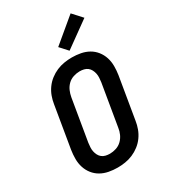

<svg xmlns="http://www.w3.org/2000/svg" viewBox="-236 -1100 1073 1218"><g transform="rotate(-30 300.0 -490.5)"><path d="M257 8Q224 8 192.5 2Q161 -4 134.5 -19Q108 -34 89 -58Q70 -82 60.5 -111.5Q51 -141 51 -173.5Q51 -206 56 -238L107 -543Q111 -570 121 -597.5Q131 -625 148.5 -649.5Q166 -674 190 -692.5Q214 -711 241 -722.5Q268 -734 296.5 -738.5Q325 -743 352 -743Q385 -743 416.5 -737Q448 -731 474.5 -716Q501 -701 520 -677Q539 -653 548.5 -623.5Q558 -594 558 -561.5Q558 -529 553 -497L502 -192Q498 -165 488 -137.5Q478 -110 460.5 -85.5Q443 -61 419 -42.5Q395 -24 368 -12.5Q341 -1 312.5 3.5Q284 8 257 8ZM258 -93Q280 -93 303.5 -100.5Q327 -108 344.5 -125Q362 -142 372 -164Q382 -186 385 -209L436 -513Q438 -529 439 -544.5Q440 -560 437 -575Q434 -590 427 -603.5Q420 -617 408.5 -626Q397 -635 382 -638.5Q367 -642 351 -642Q329 -642 305.5 -634.5Q282 -627 264.5 -610Q247 -593 237.5 -571Q228 -549 224 -526L173 -222Q171 -206 170 -190.5Q169 -175 172 -160Q175 -145 182 -131.5Q189 -118 200.5 -109Q212 -100 227 -96.5Q242 -93 258 -93ZM362 -787 311 -843 486 -989 548 -921Z"/></g></svg>

Font: Iosevka SS04 Extended
Style: Bold Italic
Weight: 700
Width: 7
Italic angle: -9°
Monospace: yes
Designer: Belleve Invis
Foundry: Belleve Invis
Version: Version 19.0.0; ttfautohint (v1.8.4)